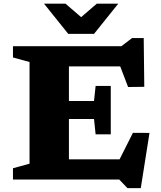

<svg xmlns="http://www.w3.org/2000/svg" viewBox="-20 -948 848 1014"><path d="M565 -494V-366V-238.5H485L476.5 -319.5H242V-414.5H476.5L485 -494ZM742 -489.5 656.5 -488.5 589.5 -663.5 651 -597.5H242V-704H621L677.5 -747H739ZM579 -42 682 -246.5 769.5 -246 723.5 45.5H653L609.5 0H242V-106.5H634ZM48.5 0V-59.5L136 -83.5V-620.5L48.5 -644.5V-704H344V0ZM427 -841.5H390L491 -928.5H604.5L476.5 -769H340.5L212.5 -928.5H326Z"/></svg>

Font: Newsreader 7pt
Style: Bold
Weight: 700
Designer: Hugues Gentile
Foundry: Production Type
Version: Version 1.003